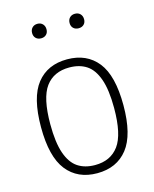

<svg xmlns="http://www.w3.org/2000/svg" viewBox="-114 -823 726 908"><g transform="rotate(-15 249.0 -369.0)"><path d="M47.5 -270Q47.5 -415 100.2 -481.8Q153 -548.5 249 -548.5Q345 -548.5 398 -481.8Q451 -415 451 -270Q451 -125.5 398 -58.2Q345 9 249 9Q153.5 9 100.5 -58Q47.5 -125 47.5 -270ZM405 -268.5Q405 -358 386.2 -410.8Q367.5 -463.5 333.2 -486Q299 -508.5 249 -508.5Q173 -508.5 133.2 -454.8Q93.5 -401 93.5 -272Q93.5 -182.5 112 -129.5Q130.5 -76.5 164.8 -53.8Q199 -31 249 -31Q325 -31 365 -85.2Q405 -139.5 405 -268.5ZM122 -711Q122 -727 131.8 -737Q141.5 -747 157.5 -747Q173 -747 182.8 -737Q192.5 -727 192.5 -711Q192.5 -695 182.8 -685.5Q173 -676 157.5 -676Q141.5 -676 131.8 -685.5Q122 -695 122 -711ZM305.5 -711Q305.5 -727 315.2 -737Q325 -747 341 -747Q357 -747 366.8 -737Q376.5 -727 376.5 -711Q376.5 -695 366.8 -685.5Q357 -676 341 -676Q325 -676 315.2 -685.5Q305.5 -695 305.5 -711Z"/></g></svg>

Font: Encode Sans Semi Condensed ExLight
Style: Regular
Weight: 275
Width: 4
Designer: Multiple Designers
Foundry: Impallari Type
Version: Version 2.000